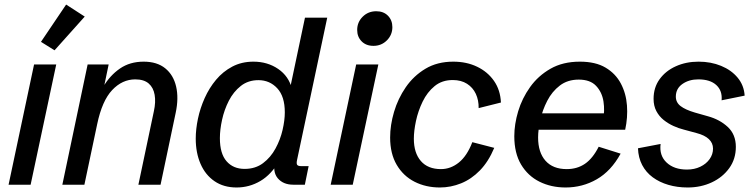

<svg xmlns="http://www.w3.org/2000/svg" viewBox="-20 -810 3308 842"><path d="M226.6 -527.3 114.3 0H17.6L129.4 -527.3ZM219.2 -589.4 159.7 -626.5 270 -790 351.6 -737.3Z M253.4 0 364.3 -527.3H456.5L431.6 -407.7L432.6 -429.2Q462.4 -479.5 506.1 -509.5Q549.8 -539.6 609.9 -539.6Q668.9 -539.6 704.8 -510.3Q740.7 -481 752.4 -430.4Q764.2 -379.9 750.5 -315.4L684.1 0H586.9L654.8 -322.3Q663.6 -362.3 658.2 -394Q652.8 -425.8 632.1 -443.8Q611.3 -461.9 573.2 -461.9Q516.1 -461.9 471.9 -415Q427.7 -368.2 406.2 -265.6L350.1 0Z M1017.6 12.2Q960.9 12.2 920.7 -15.4Q880.4 -43 859.4 -91.6Q838.4 -140.1 838.4 -202.1Q838.4 -243.2 848.1 -289.6Q857.9 -335.9 877.7 -380.1Q897.5 -424.3 927.5 -460.2Q957.5 -496.1 998.5 -517.8Q1039.6 -539.6 1091.3 -539.6Q1153.3 -539.6 1200 -507.6Q1246.6 -475.6 1260.3 -420.4L1249.5 -410.6L1317.4 -732.4H1415L1282.7 -108.4Q1279.3 -92.8 1283.2 -87.2Q1287.1 -81.5 1300.3 -81.5H1333.5L1316.9 0H1266.1Q1222.2 0 1198.2 -28.1Q1174.3 -56.2 1187 -107.4L1189.5 -117.7L1205.6 -106Q1170.4 -44.9 1122.1 -16.4Q1073.7 12.2 1017.6 12.2ZM1052.7 -69.3Q1100.1 -69.3 1133.5 -94.5Q1167 -119.6 1188.2 -158.7Q1209.5 -197.8 1219.2 -240.2Q1229 -282.7 1229 -317.4Q1229 -387.2 1195.8 -422.9Q1162.6 -458.5 1113.3 -458.5Q1068.4 -458.5 1036.1 -433.1Q1003.9 -407.7 983.6 -368.2Q963.4 -328.6 953.9 -284.9Q944.3 -241.2 944.3 -204.1Q944.3 -136.2 973.6 -102.8Q1002.9 -69.3 1052.7 -69.3Z M1639.2 -527.3 1526.9 0H1430.2L1542 -527.3ZM1617.7 -608.9Q1585.4 -608.9 1565.9 -628.7Q1546.4 -648.4 1546.4 -678.7Q1546.4 -712.9 1570.6 -736.8Q1594.7 -760.7 1629.9 -760.7Q1662.1 -760.7 1681.4 -741Q1700.7 -721.2 1700.7 -690.9Q1700.7 -657.2 1676.8 -633.1Q1652.8 -608.9 1617.7 -608.9Z M1909.2 12.2Q1847.7 12.2 1798.1 -12.9Q1748.5 -38.1 1719.7 -87.2Q1690.9 -136.2 1690.9 -207Q1690.9 -261.2 1708 -319.3Q1725.1 -377.4 1759.5 -427.5Q1793.9 -477.5 1845.7 -508.5Q1897.5 -539.6 1967.8 -539.6Q2026.4 -539.6 2072.5 -517.3Q2118.7 -495.1 2146.5 -455.1Q2174.3 -415 2176.8 -360.4L2079.1 -335.9Q2079.6 -370.6 2066.7 -398.4Q2053.7 -426.3 2028.1 -442.6Q2002.4 -459 1965.3 -459Q1918.5 -459 1886 -432.4Q1853.5 -405.8 1833.5 -364.5Q1813.5 -323.2 1804.2 -279.5Q1794.9 -235.8 1794.9 -201.7Q1794.9 -139.2 1825.7 -103.8Q1856.4 -68.4 1913.6 -68.4Q1956.5 -68.4 1992.4 -97.4Q2028.3 -126.5 2051.3 -186.5L2147.5 -161.6Q2122.1 -101.1 2084.7 -62.7Q2047.4 -24.4 2002.2 -6.1Q1957 12.2 1909.2 12.2Z M2460.4 12.2Q2397 12.2 2345.9 -13.2Q2294.9 -38.6 2265.1 -88.6Q2235.4 -138.7 2235.4 -212.4Q2235.4 -265.1 2252.4 -322Q2269.5 -378.9 2304.7 -428.2Q2339.8 -477.5 2394 -508.5Q2448.2 -539.6 2522.9 -539.6Q2591.8 -539.6 2635.7 -513.4Q2679.7 -487.3 2702.6 -443.8Q2725.6 -400.4 2729.5 -347.7Q2733.4 -294.9 2721.7 -241.2H2305.7L2319.8 -313H2650.4L2624.5 -283.2Q2632.8 -324.2 2626.5 -365Q2620.1 -405.8 2594.2 -433.3Q2568.4 -460.9 2518.1 -460.9Q2469.2 -460.9 2435.1 -434.8Q2400.9 -408.7 2379.9 -367.9Q2358.9 -327.1 2349.4 -283.9Q2339.8 -240.7 2339.8 -207Q2339.8 -141.6 2372.3 -105Q2404.8 -68.4 2465.3 -68.4Q2511.2 -68.4 2545.4 -91.8Q2579.6 -115.2 2605.5 -166.5L2701.7 -136.2Q2659.7 -59.6 2596.9 -23.7Q2534.2 12.2 2460.4 12.2Z M2995.6 12.2Q2950.2 12.2 2911.1 0.7Q2872.1 -10.7 2842.5 -32.5Q2813 -54.2 2796.1 -86.4Q2779.3 -118.7 2777.8 -159.7L2877 -178.7Q2870.6 -127.9 2903.3 -97.2Q2936 -66.4 2992.7 -66.4Q3025.4 -66.4 3051.3 -78.9Q3077.1 -91.3 3092 -112.3Q3106.9 -133.3 3106.9 -158.2Q3106.9 -182.6 3088.6 -200Q3070.3 -217.3 3034.2 -226.6L2978.5 -241.7Q2956.5 -247.1 2933.3 -257.6Q2910.2 -268.1 2890.4 -283.9Q2870.6 -299.8 2858.4 -322.8Q2846.2 -345.7 2846.2 -376.5Q2846.2 -426.3 2872.8 -462.9Q2899.4 -499.5 2944.1 -519.5Q2988.8 -539.6 3043.5 -539.6Q3097.7 -539.6 3142.3 -521.2Q3187 -502.9 3214.8 -469.5Q3242.7 -436 3245.6 -390.6L3144.5 -370.1Q3148.4 -412.1 3121.3 -437Q3094.2 -461.9 3042.5 -461.9Q3001.5 -461.9 2972.7 -441.7Q2943.8 -421.4 2943.8 -386.2Q2943.8 -360.8 2964.8 -344.7Q2985.8 -328.6 3027.3 -316.4L3084 -300.3Q3136.2 -286.1 3171.6 -253.2Q3207 -220.2 3207 -166Q3207 -112.8 3178.2 -72.8Q3149.4 -32.7 3101.6 -10.3Q3053.7 12.2 2995.6 12.2Z"/></svg>

Font: Schibsted Grotesk Medium
Style: Italic
Weight: 500
Italic angle: -12°
Designer: Bakken & Baeck AS, Henrik Kongsvoll
Foundry: Schibsted ASA
Version: Version 1.100;gftools[0.9.25]